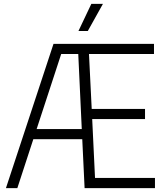

<svg xmlns="http://www.w3.org/2000/svg" viewBox="-20 -965 834 985"><path d="M10.5 0 254.5 -740H770V-688H436.5L450.5 -406H724V-354H453L467.5 -52H775V0H414L402 -251H151L69 0ZM294 -688 168 -303H399.5L381.5 -688ZM382.5 -806 448.5 -945H508L430.5 -806Z"/></svg>

Font: Encode Sans Cnd Lt
Style: Regular
Weight: 300
Width: 3
Designer: Multiple Designers
Foundry: Impallari Type
Version: Version 3.002; ttfautohint (v1.8.3) -l 8 -r 50 -G 200 -x 14 